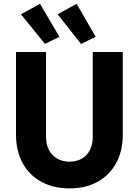

<svg xmlns="http://www.w3.org/2000/svg" viewBox="-20 -997 740 1024"><path d="M65.4 -278.3V-719.7H225.6V-265.6Q225.6 -226.1 241.5 -196.3Q257.3 -166.5 285.6 -150.6Q314 -134.8 350.6 -134.8Q388.2 -134.8 416.3 -150.9Q444.3 -167 459.5 -196.8Q474.6 -226.6 474.6 -265.6V-719.7H634.8V-278.3Q634.8 -192.4 599.9 -127.7Q564.9 -63 500.7 -27.6Q436.5 7.8 350.6 7.8Q264.6 7.8 200.2 -27.6Q135.7 -63 100.6 -127.7Q65.4 -192.4 65.4 -278.3ZM91.8 -920.9 193.4 -976.6 296.9 -800.8 219.7 -762.7ZM287.1 -920.9 388.7 -976.6 490.2 -800.8 412.1 -762.7Z"/></svg>

Font: Reddit Sans Strawberry ExBold
Style: Regular
Weight: 800
Designer: Stephen Hutchings
Foundry: Reddit
Version: Version 1.013